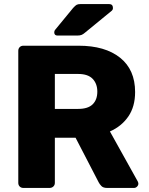

<svg xmlns="http://www.w3.org/2000/svg" viewBox="-20 -925 731 945"><path d="M263 -750Q247 -750 247 -766Q247 -774 252 -779L340 -886Q351 -898 357.5 -901.5Q364 -905 377 -905H517Q536 -905 536 -885Q536 -878 531 -873L398 -764Q390 -757 382 -753.5Q374 -750 360 -750ZM95 0Q84 0 77 -7Q70 -14 70 -25V-675Q70 -686 77 -693Q84 -700 95 -700H367Q497 -700 571 -641Q645 -582 645 -472Q645 -400 611.5 -351.5Q578 -303 521 -278L658 -32Q661 -26 661 -21Q661 -13 654.5 -6.5Q648 0 640 0H507Q488 0 479 -9.5Q470 -19 466 -27L352 -247H250V-25Q250 -14 242.5 -7Q235 0 224 0ZM250 -389H365Q413 -389 436 -411.5Q459 -434 459 -474Q459 -513 436 -537Q413 -561 365 -561H250Z"/></svg>

Font: Fz Rubik
Style: Bold
Weight: 700
Designer: Hubert and Fischer
Foundry: Hubert and Fischer
Version: Vit hóa bi FontZin.com